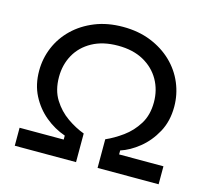

<svg xmlns="http://www.w3.org/2000/svg" viewBox="-97 -773 967 887"><g transform="rotate(15 387.0 -330.0)"><path d="M45 0V-86H256V-105Q204 -123 160.5 -159Q117 -195 90.5 -246.5Q64 -298 64 -364Q64 -423 86.5 -476.5Q109 -530 151.5 -571Q194 -612 253.5 -636Q313 -660 387 -660Q461 -660 520.5 -636Q580 -612 622.5 -571Q665 -530 687.5 -476.5Q710 -423 710 -364Q710 -295 681 -242Q652 -189 608.5 -154Q565 -119 521 -105V-86H733V0H441V-137Q480 -154 520 -183Q560 -212 587 -255.5Q614 -299 614 -360Q614 -419 587 -466.5Q560 -514 509.5 -542Q459 -570 387 -570Q315 -570 264 -542Q213 -514 186.5 -466.5Q160 -419 160 -360Q160 -297 187.5 -253Q215 -209 256 -180.5Q297 -152 338 -137V0Z"/></g></svg>

Font: Syne Medium
Style: Regular
Weight: 500
Designer: Lucas Descroix
Foundry: Bonjour Monde
Version: Version 2.200; ttfautohint (v1.8.4)